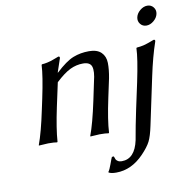

<svg xmlns="http://www.w3.org/2000/svg" viewBox="-89 -707 981 1007"><g transform="rotate(-10 401.0 -204.0)"><path d="M476.1 -180.2Q451.2 -63.5 448.2 0L445.3 2.9Q431.6 0 397.9 0Q397.9 0 348.6 2.9L348.1 0Q371.1 -60.5 396.5 -180.2L417 -277.8Q430.2 -330.6 422.1 -355.7Q414.1 -380.9 376 -380.9Q340.8 -380.9 307.9 -365.2Q274.9 -349.6 229.5 -307.1L202.1 -180.2Q178.2 -67.4 173.8 0L171.4 2.9Q158.2 0 124 0L74.2 2.9V0Q97.7 -63.5 122.1 -180.2L133.8 -234.9Q159.2 -355 161.6 -411.1L164.1 -414.1Q178.7 -415 192.9 -418.2Q207 -421.4 213.9 -423.6Q220.7 -425.8 236.6 -431.9Q252.4 -438 255.4 -439Q264.6 -439 262.2 -429.2L237.8 -356.9H239.7Q294.4 -408.2 333.5 -423.6Q372.6 -439 418.5 -439Q461.4 -439 483.2 -417.7Q504.9 -396.5 505.6 -361.3Q506.3 -326.2 497.6 -280.8ZM707 -534.4Q694.8 -549.8 699.2 -570.1Q703.6 -590.3 722.2 -605.7Q740.7 -621.1 761 -621.1Q781.2 -621.1 793.5 -605.7Q805.7 -590.3 801.3 -570.1Q796.9 -549.8 778.3 -534.4Q759.8 -519 739.5 -519Q719.2 -519 707 -534.4ZM578.6 63Q579.6 59.1 582.5 41.3Q585.4 23.4 592.3 -12.2Q599.1 -47.9 609.4 -96.2L639.2 -234.9Q665 -357.9 666.5 -411.1L668.9 -414.1Q678.7 -414.6 688.5 -416.3Q698.2 -418 705.1 -419.4Q711.9 -420.9 721.4 -424.1Q731 -427.2 735.4 -428.7Q739.7 -430.2 750 -434.1Q760.3 -438 763.2 -439Q772.5 -439 770 -429.2Q743.7 -353 722.2 -251L668.5 2Q657.2 56.2 643.6 83Q629.9 109.9 597.2 144Q531.2 212.9 449.7 212.9Q421.4 212.9 409.2 205.1V202.1Q417 191.9 426.8 164.3Q436.5 136.7 440.9 127.9L451.2 127Q455.1 139.2 457.5 144Q460 148.9 467.8 154.1Q475.6 159.2 488.3 159.2Q558.1 159.2 578.6 63Z"/></g></svg>

Font: Linux Biolinum O
Style: Italic
Weight: 400
Italic angle: -12°
Designer: Philipp H. Poll
Foundry: Philipp H. Poll
Version: Version 1.1.3